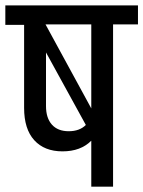

<svg xmlns="http://www.w3.org/2000/svg" viewBox="-30 -701 537 720"><path d="M487.4 -609.5H394V-0.9H312.3V-173.3Q272.4 -133.4 204.4 -133.4Q136.4 -133.4 98.4 -175.3Q60.4 -217.2 60.4 -296.3V-607.7H-10V-680.7H487.4ZM312.3 -609.5H140.7L312.3 -294.5ZM291.9 -232.4 142.5 -504.3V-303.2Q142.5 -258.5 164.6 -233.7Q186.8 -208.9 227.6 -208.9Q268.5 -208.9 291.9 -232.4Z"/></svg>

Font: Puralecka Narrow
Style: Regular
Weight: 400
Designer: Hector Gatti, Marcela Romero, Pablo Cosgaya and Nicolas Silva
Version: Version 1.004;PS 001.004;hotconv 1.0.70;makeotf.lib2.5.58329